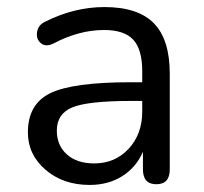

<svg xmlns="http://www.w3.org/2000/svg" viewBox="-20 -515 579 544"><path d="M234 9Q159 9 109 -34Q59 -77 59 -140Q59 -220 122.5 -251Q186 -282 351 -282H383V-313Q383 -375 357.5 -402.5Q332 -430 275 -430Q204 -430 132 -392Q110 -381 96 -392.5Q82 -404 85 -424Q88 -444 107 -453Q190 -495 276 -495Q371 -495 416 -449Q461 -403 461 -306V-35Q461 7 423 7Q385 7 385 -35V-85Q366 -41 326.5 -16Q287 9 234 9ZM247 -52Q306 -52 344.5 -93.5Q383 -135 383 -199V-229H352Q230 -229 185.5 -211Q141 -193 141 -145Q141 -103 169.5 -77.5Q198 -52 247 -52Z"/></svg>

Font: Nunito
Style: Regular
Weight: 400
Designer: Vernon Adams
Foundry: Vernon Adams
Version: Version 3.602